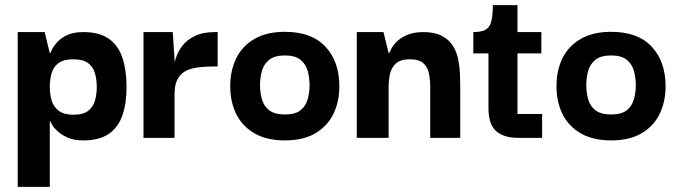

<svg xmlns="http://www.w3.org/2000/svg" viewBox="-20 -537 2645 748"><path d="M305 10Q268 10 243.5 -1Q219 -12 204 -26Q189 -40 182.5 -51.5Q176 -63 176 -65H174V191H49V-412H154L174 -330H176Q176 -331 182 -343.5Q188 -356 202 -372Q216 -388 241 -400Q266 -412 305 -412Q367 -412 404 -386Q441 -360 457 -311.5Q473 -263 473 -198Q473 -133 456.5 -86.5Q440 -40 403 -15Q366 10 305 10ZM266 -90Q305 -90 324.5 -106Q344 -122 350.5 -146.5Q357 -171 357 -199Q357 -227 350 -251.5Q343 -276 323.5 -291Q304 -306 265 -306Q229 -306 209 -292Q189 -278 181.5 -253Q174 -228 174 -199Q174 -169 181.5 -144.5Q189 -120 209.5 -105Q230 -90 266 -90Z M539 0V-412H653L661 -292L660 -203V0ZM660 -171 657 -263Q657 -283 664.5 -308.5Q672 -334 689.5 -357.5Q707 -381 738.5 -396.5Q770 -412 816 -412H828V-278H815Q775 -278 745.5 -273.5Q716 -269 697.5 -257Q679 -245 669.5 -224Q660 -203 660 -171Z M1090 10Q1019 10 971.5 -17.5Q924 -45 900.5 -92.5Q877 -140 877 -201Q877 -263 900.5 -310.5Q924 -358 971.5 -385.5Q1019 -413 1090 -413Q1194 -413 1248 -355Q1302 -297 1302 -201Q1302 -141 1279 -93.5Q1256 -46 1209 -18Q1162 10 1090 10ZM1090 -91Q1131 -91 1151.5 -108Q1172 -125 1179 -151.5Q1186 -178 1186 -205Q1186 -233 1179 -259.5Q1172 -286 1151.5 -303.5Q1131 -321 1090 -321Q1049 -321 1028 -303.5Q1007 -286 1000 -259.5Q993 -233 993 -205Q993 -178 1000 -151.5Q1007 -125 1028 -108Q1049 -91 1090 -91Z M1370 0V-412H1474L1494 -330H1496Q1497 -331 1503 -344Q1509 -357 1523.5 -372.5Q1538 -388 1564 -400Q1590 -412 1630 -412Q1674 -412 1702 -397Q1730 -382 1745 -357.5Q1760 -333 1765.5 -304Q1771 -275 1772 -247.5Q1773 -220 1773 -199V0H1656V-200Q1656 -227 1651 -251Q1646 -275 1629.5 -290.5Q1613 -306 1576 -306Q1540 -306 1522.5 -290Q1505 -274 1499.5 -249.5Q1494 -225 1494 -197V0Z M1997 0Q1943 0 1913 -26Q1883 -52 1883 -116V-341H1996V-93H2092V0ZM1824 -329V-412Q1843 -412 1857.5 -415.5Q1872 -419 1881.5 -429Q1891 -439 1895.5 -460.5Q1900 -482 1900 -517H1996V-412H2089V-329Z M2361 10Q2290 10 2242.5 -17.5Q2195 -45 2171.5 -92.5Q2148 -140 2148 -201Q2148 -263 2171.5 -310.5Q2195 -358 2242.5 -385.5Q2290 -413 2361 -413Q2465 -413 2519 -355Q2573 -297 2573 -201Q2573 -141 2550 -93.5Q2527 -46 2480 -18Q2433 10 2361 10ZM2361 -91Q2402 -91 2422.5 -108Q2443 -125 2450 -151.5Q2457 -178 2457 -205Q2457 -233 2450 -259.5Q2443 -286 2422.5 -303.5Q2402 -321 2361 -321Q2320 -321 2299 -303.5Q2278 -286 2271 -259.5Q2264 -233 2264 -205Q2264 -178 2271 -151.5Q2278 -125 2299 -108Q2320 -91 2361 -91Z"/></svg>

Font: Darker Grotesque Light ExtraBold
Style: Regular
Weight: 800
Version: Version 1.000;gftools[0.9.28]